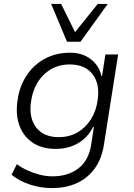

<svg xmlns="http://www.w3.org/2000/svg" viewBox="-20 -772 682 980"><path d="M245 188Q187 188 131.5 169.5Q76 151 39 120L66 66Q92 85 122 98.5Q152 112 184 120Q216 128 248 128Q327 128 379.5 88Q432 48 445 -31L459 -124H455Q437 -87 408 -62Q379 -37 342.5 -24.5Q306 -12 265 -12Q195 -12 148 -43Q101 -74 80 -129Q59 -184 69 -256Q76 -312 98.5 -357Q121 -402 156.5 -435Q192 -468 237.5 -485.5Q283 -503 338 -503Q399 -503 442 -471Q485 -439 498 -384H501L518 -494H583L511 -37Q500 38 463.5 88Q427 138 371.5 163Q316 188 245 188ZM280 -72Q334 -72 376 -96.5Q418 -121 445 -164.5Q472 -208 479 -265Q490 -346 451.5 -394.5Q413 -443 336 -443Q282 -443 240 -418.5Q198 -394 171.5 -350.5Q145 -307 138 -251Q127 -170 165 -121Q203 -72 280 -72ZM322 -559 241 -752H292L363 -608L479 -752H530L391 -559Z"/></svg>

Font: Nunito Sans 7pt Light
Style: Italic
Weight: 300
Italic angle: -9°
Designer: Vernon Adams
Foundry: Vernon Adams
Version: Version 3.101;gftools[0.9.27]